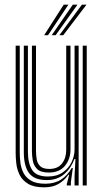

<svg xmlns="http://www.w3.org/2000/svg" viewBox="-20 -796 444 824"><path d="M169.8 8Q125.8 8 100.9 -7Q76 -22 64.5 -45.1Q53 -68.2 50.1 -93.4Q47.2 -118.5 47.2 -138.8V-600H64.8V-142Q64.8 -122.5 67.4 -99.4Q70 -76.2 80.2 -55.2Q90.5 -34.2 112.9 -20.9Q135.2 -7.5 174.8 -7.5Q213.8 -7.5 241.5 -24.9Q269.2 -42.2 287.8 -75H292.5L284.2 -14.5V0H266.8L266.5 -5.8L277 -46.2H273.8Q255 -20 230 -6Q205 8 169.8 8ZM335 0V-600H352.2V0ZM189.2 -55.5Q154.8 -55.5 139.5 -70.5Q124.2 -85.5 120.6 -107.1Q117 -128.8 117 -148.2V-600H134.5V-149.2Q134.5 -130.8 137.4 -112.8Q140.2 -94.8 152.4 -82.9Q164.5 -71 191.8 -71Q228 -71 246.1 -94.4Q264.2 -117.8 264.2 -152.2V-600H282.5V-153.5Q282.5 -113.5 258.9 -84.5Q235.2 -55.5 189.2 -55.5ZM179.5 -23.2Q126.2 -23.5 104.2 -53.8Q82.2 -84 82.2 -143V-600H99.8V-145Q99.8 -95 117.8 -66.8Q135.8 -38.5 185.5 -38.5Q223.5 -38.5 249 -56Q274.5 -73.5 287.2 -100.2Q300 -127 300 -155V-600H317.5V0H300V-42L303.8 -113.2H299.2Q284.8 -73.5 254.9 -48.1Q225 -22.8 179.5 -23.2ZM169.5 -645 253.5 -776H273.5L186.2 -645ZM234.8 -645 331.5 -776H351.2L251.5 -645ZM202 -645 292.5 -776H312.5L218.8 -645Z"/></svg>

Font: Big Shoulders Inline Display SemiBold
Style: Regular
Weight: 600
Designer: Patric King
Foundry: XO Type Co
Version: Version 1.000